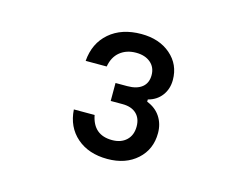

<svg xmlns="http://www.w3.org/2000/svg" viewBox="-70 -1024 841 661"><g transform="rotate(15 350.0 -694.0)"><path d="M503 -602Q503 -544 462.5 -507.5Q422 -471 357 -471Q290 -471 248 -507.5Q206 -544 202 -606H276Q289 -538 356 -538Q388 -538 407 -556Q426 -574 426 -605Q426 -634 408.5 -650.5Q391 -667 359 -667H317V-731H359Q393 -731 411.5 -746Q430 -761 430 -789Q430 -817 410.5 -833.5Q391 -850 359 -850Q325 -850 302 -831.5Q279 -813 273 -778H198Q203 -842 246.5 -879.5Q290 -917 360 -917Q424 -917 464.5 -882Q505 -847 505 -792Q505 -760 487.5 -736.5Q470 -713 439 -705V-697Q470 -685 486.5 -660Q503 -635 503 -602Z"/></g></svg>

Font: Martian Mono Light
Style: Regular
Weight: 300
Monospace: yes
Designer: Roman Shamin
Foundry: Evil Martians
Version: Version 1.000; ttfautohint (v1.8.4.7-5d5b)